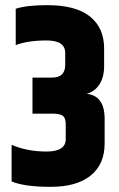

<svg xmlns="http://www.w3.org/2000/svg" viewBox="-20 -719 461 745"><path d="M163 -699Q274 -699 329 -655Q384 -611 384 -531V-462Q384 -419 365.5 -391Q347 -363 316 -355Q386 -348 386 -258V-162Q386 -82 332 -38Q278 6 176.5 6Q75 6 25 -15V-157Q86 -131 160.5 -131Q235 -131 235 -179V-237Q235 -261 224 -269.5Q213 -278 184 -278H106V-418H182Q233 -418 233 -467V-514Q233 -562 160.5 -562Q88 -562 41 -544V-685Q83 -699 163 -699Z"/></svg>

Font: Khand
Style: Bold
Weight: 700
Designer: Devanagari: Sanchit Sawaria, Jyotish Sonowal; Latin: Satya Rajpurohit
Foundry: Indian Type Foundry
Version: Version 1.101;PS 1.0;hotconv 1.0.78;makeotf.lib2.5.61930; tt